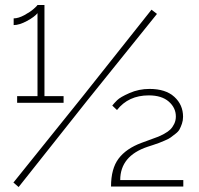

<svg xmlns="http://www.w3.org/2000/svg" viewBox="-20 -751 800 773"><path d="M236 -364V-337H49V-364H131V-698Q119 -683 88.5 -666.5Q58 -650 35 -650V-677Q54 -677 78 -690Q102 -703 116 -715.5Q130 -728 131 -731H159V-364ZM34 -16 313 -363 590 -712 612 -695 331 -346 55 2ZM427 0Q427 -72 457.5 -112.5Q488 -153 550 -176Q559 -179 580 -187Q601 -195 612.5 -199Q624 -203 640.5 -212Q657 -221 666 -230Q675 -239 681.5 -252.5Q688 -266 688 -282Q688 -317 659.5 -342Q631 -367 579 -367Q497 -367 451 -308L432 -326Q439 -335 451.5 -347.5Q464 -360 501.5 -376.5Q539 -393 582 -393Q647 -393 682 -361Q717 -329 717 -281Q717 -266 712.5 -253Q708 -240 703 -230.5Q698 -221 686 -212Q674 -203 667 -197.5Q660 -192 643 -185Q626 -178 620 -175.5Q614 -173 595.5 -167Q577 -161 574 -160Q464 -123 464 -26H718V0Z"/></svg>

Font: Raleway-v4020 ExtraLight
Style: Regular
Weight: 275
Designer: Matt McInerney, Pablo Impallari, Rodrigo Fuenzalida
Foundry: Matt McInerney, Pablo Impallari, Rodrigo Fuenzalida
Version: Version 4.020;PS 004.020;hotconv 1.0.88;makeotf.lib2.5.64775